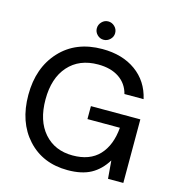

<svg xmlns="http://www.w3.org/2000/svg" viewBox="-126 -982 1016 1103"><g transform="rotate(15 382.0 -431.0)"><path d="M376 12Q228 12 137.5 -87Q47 -186 47 -348Q47 -510 140.5 -611Q234 -712 391 -712Q510 -712 590 -654.5Q670 -597 693 -495H579Q564 -554 515 -587Q466 -620 390 -620Q278 -620 213.5 -547.5Q149 -475 149 -348Q149 -221 212.5 -149Q276 -77 382 -77Q484 -77 539.5 -136Q595 -195 604 -301H411V-378H705V0H614L605 -107Q568 -47 514 -17.5Q460 12 376 12ZM437 -819Q437 -797 420.5 -781Q404 -765 382 -765Q360 -765 344 -781Q328 -797 328 -819Q328 -841 344 -857.5Q360 -874 382 -874Q404 -874 420.5 -858Q437 -842 437 -819Z"/></g></svg>

Font: AWOL-DM Medium
Style: Regular
Weight: 500
Designer: Colophon Foundry, Jonny Pinhorn, Mikhail Sharanda
Foundry: Colophon Foundry
Version: Version 1.000;Glyphs 3.2.3 (3260)